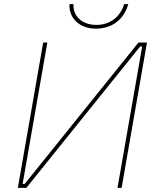

<svg xmlns="http://www.w3.org/2000/svg" viewBox="-20 -905 762 925"><path d="M66 0H107L655 -681H665L546 0H566L688 -700H647L99 -19H89L208 -700H188ZM441 -767C519 -767 576 -809 598 -885H578C560 -825 511 -785 445 -785C374 -785 331 -828 334 -885H315C310 -820 362 -767 441 -767Z"/></svg>

Font: Fixel Display 20240404 Thin
Style: Italic
Weight: 100
Italic angle: -10°
Designer: AlfaBravo + MacPaw
Foundry: Kyrylo Tkachov, Marchela Mozhyna, Serhii Makarenko, Maria Weinstein, Zakhar Kryvoshyya
Version: Version 1.211;Glyphs 3.2 (3225)